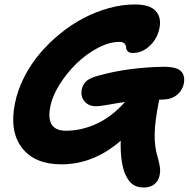

<svg xmlns="http://www.w3.org/2000/svg" viewBox="-20 -728 847 862"><path d="M411.1 -251Q378.4 -251 359.6 -272.7Q340.8 -294.4 347.2 -327.1Q352.5 -351.1 369.1 -365Q385.7 -378.9 424.8 -389.2Q555.2 -425.3 713.9 -428.2Q773.9 -428.2 793 -408Q812 -387.7 805.2 -353Q798.8 -321.3 773.2 -301Q747.6 -280.8 706.1 -280.8H694.8Q675.3 -184.6 674.3 -126.5Q673.3 -68.4 688 -22Q696.8 11.2 698.5 27.1Q700.2 43 696.8 58.1Q691.9 84.5 672.9 99.1Q653.8 113.8 626 113.8Q592.3 113.8 572.8 97.7Q553.2 81.5 539.1 46.9Q519.5 -9.3 522 -96.2Q399.9 9.8 255.9 9.8Q136.2 9.8 79.1 -63.7Q22 -137.2 46.9 -263.2Q58.6 -322.3 87.6 -379.9Q116.7 -437.5 157.2 -485.8Q197.8 -534.2 248.8 -575.9Q299.8 -617.7 355 -646.5Q410.2 -675.3 469.5 -691.7Q528.8 -708 585 -708Q652.8 -708 679.2 -678.7Q705.6 -649.4 695.8 -601.1Q686.5 -554.7 652.6 -522.5Q618.7 -490.2 576.2 -490.2Q560.1 -490.2 553.2 -498Q546.4 -505.9 546.1 -515.1Q545.9 -524.4 539.1 -532.2Q532.2 -540 516.1 -540Q470.7 -540 418.7 -512.5Q366.7 -484.9 323.5 -442.9Q280.3 -400.9 247.8 -349.1Q215.3 -297.4 206.1 -251Q183.6 -141.1 275.9 -141.1Q346.7 -141.1 414.8 -172.9Q482.9 -204.6 541 -270Q517.6 -267.1 472.9 -259Q428.2 -251 411.1 -251Z"/></svg>

Font: Shantell Sans Normal
Style: Bold Italic
Weight: 700
Italic angle: -11.31°
Designer: Stephen Nixon, Anya Danilova, Shantell Martin
Foundry: Arrow Type
Version: Version 1.006;[559af2be0]